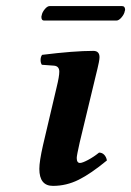

<svg xmlns="http://www.w3.org/2000/svg" viewBox="-20 -604 433 634"><path d="M288.1 -320.3 243.2 -133.8Q233.4 -90.3 233.4 -82.5Q233.4 -65.9 244.1 -65.9Q252 -65.9 270.8 -75.9Q289.6 -85.9 307.1 -100.1Q317.4 -100.1 324.2 -92.8Q331.1 -85.4 333 -74.2Q279.8 -30.3 239.5 -10.3Q199.2 9.8 154.8 9.8Q109.9 9.8 109.9 -46.4Q109.9 -71.3 122.1 -125L167 -315.9Q175.8 -351.6 175.8 -367.2Q175.8 -385.7 158.2 -387.2L118.2 -390.1Q113.8 -396.5 114 -406.7Q114.3 -417 119.1 -422.9Q224.6 -436 288.1 -436Q308.6 -436 308.6 -415Q308.6 -409.2 306.4 -397.9Q304.2 -386.7 301.8 -377L294.9 -348.6ZM364.3 -536.1H125.5Q116.7 -536.1 116.7 -547.9Q116.7 -551.3 117.7 -553.2Q119.1 -563 127.7 -573.5Q136.2 -584 144.5 -584H382.3Q393.1 -584 393.1 -571.8Q393.1 -569.8 392.1 -567.9Q390.6 -557.6 381.6 -546.9Q372.6 -536.1 364.3 -536.1Z"/></svg>

Font: Linux Libertine G
Style: Semibold Italic
Weight: 600
Italic angle: -11.5°
Designer: Philipp H. Poll
Foundry: Philipp H. Poll
Version: Version 5.1.1